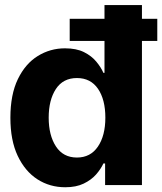

<svg xmlns="http://www.w3.org/2000/svg" viewBox="-20 -748 656 776"><path d="M243.7 8.8Q181.2 8.8 131.1 -23.4Q81.1 -55.7 51.5 -118.2Q22 -180.7 22 -272Q22 -365.7 52.2 -428.2Q82.5 -490.7 132.8 -521.7Q183.1 -552.7 242.7 -552.7Q288.6 -552.7 319.3 -537.4Q350.1 -522 369.1 -499Q388.2 -476.1 397.9 -453.6H402.3V-727.5H553.7V0H404.8V-87.4H397.9Q387.7 -64.9 368.2 -42.7Q348.6 -20.5 318.1 -5.9Q287.6 8.8 243.7 8.8ZM291 -111.3Q345.7 -111.3 375.7 -155.5Q405.8 -199.7 405.8 -272.5Q405.8 -345.7 376 -389.2Q346.2 -432.6 291 -432.6Q234.9 -432.6 205.8 -388.2Q176.8 -343.8 176.8 -272.5Q176.8 -201.2 206.1 -156.2Q235.4 -111.3 291 -111.3ZM261.7 -582.5V-671.9H615.7V-582.5Z"/></svg>

Font: Inter Tight
Style: Bold
Weight: 700
Designer: Rasmus Andersson
Foundry: rsms
Version: Version 3.004; ttfautohint (v1.8.4.7-5d5b)